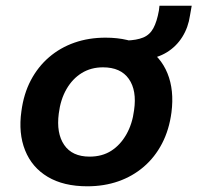

<svg xmlns="http://www.w3.org/2000/svg" viewBox="-20 -643 692 673"><path d="M286 10Q203 10 147.5 -23Q92 -56 68 -116Q44 -176 55 -253Q63 -314 88 -361.5Q113 -409 152 -442.5Q191 -476 241 -493.5Q291 -511 350 -511Q433 -511 488 -478Q543 -445 567 -386Q591 -327 581 -249Q573 -188 548 -140Q523 -92 484 -58.5Q445 -25 395 -7.5Q345 10 286 10ZM294 -94Q338 -94 370 -114.5Q402 -135 423 -172Q444 -209 450 -257Q460 -326 431.5 -366.5Q403 -407 341 -407Q299 -407 266.5 -387Q234 -367 213 -330.5Q192 -294 186 -245Q177 -176 205 -135Q233 -94 294 -94ZM488 -435 420 -482 423 -501Q459 -502 482 -511.5Q505 -521 517.5 -544Q530 -567 537 -606L539 -623H652L646 -589Q640 -547 619 -513.5Q598 -480 564.5 -459.5Q531 -439 488 -435Z"/></svg>

Font: Nunito Sans 7pt
Style: Bold Italic
Weight: 700
Italic angle: -9°
Version: Version 3.101;gftools[0.9.27]